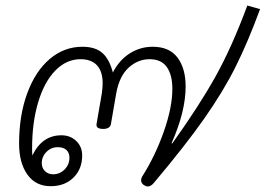

<svg xmlns="http://www.w3.org/2000/svg" viewBox="-20 -664 960 694"><path d="M49 -145Q49 -247 78.5 -327Q108 -407 160 -451Q212 -495 278 -495Q324 -495 349.5 -473Q375 -451 388 -402Q411 -447 449 -471Q487 -495 532 -495Q592 -495 621.5 -456Q651 -417 651 -351Q651 -261 600 -146H603Q699 -280 758.5 -386.5Q818 -493 874 -644L920 -631Q877 -514 832.5 -424.5Q788 -335 719 -236.5Q650 -138 537 -4Q526 10 514 10Q508 10 500 5Q490 -2 490 -13Q490 -18 494 -26Q541 -100 572 -188Q603 -276 603 -343Q603 -393 583 -421.5Q563 -450 521 -450Q478 -450 444.5 -419Q411 -388 400 -326L381 -216Q378 -198 353 -198Q326 -198 329 -216L348 -326Q351 -346 351 -363Q351 -406 330.5 -428Q310 -450 271 -450Q220 -450 180 -409Q140 -368 118 -294.5Q96 -221 96 -128Q96 -111 97 -102Q132 -175 202 -175Q234 -175 255.5 -154.5Q277 -134 277 -102Q277 -53 245.5 -22Q214 9 163 9Q109 9 79 -33Q49 -75 49 -145ZM231 -94Q231 -112 220 -122Q209 -132 189 -132Q165 -132 148 -115Q131 -98 131 -74Q131 -57 142.5 -45.5Q154 -34 172 -34Q196 -34 213.5 -51.5Q231 -69 231 -94Z"/></svg>

Font: Niramit ExtraLight
Style: Italic
Weight: 200
Italic angle: -10°
Designer: Katatrad Aksorn Co.,Ltd.
Foundry: Cadson Demak Co.,Ltd.
Version: Version 1.000; ttfautohint (v1.6)